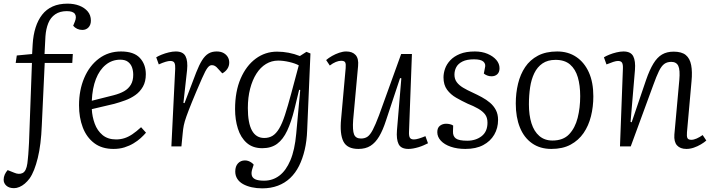

<svg xmlns="http://www.w3.org/2000/svg" viewBox="-50 -802 3906 1052"><path d="M316 -741Q278 -741 252.5 -723.5Q227 -706 214.5 -675Q202 -644 199 -603L194 -506H349L346 -457H195L179 -115Q177 -63 171.5 -18Q166 27 157 63.5Q148 100 137 128Q126 156 112 176Q100 192 86 204Q72 216 56.5 222.5Q41 229 27 229Q0 229 -15 215.5Q-30 202 -30 183Q-30 168 -24 154.5Q-18 141 -8 130L27 144Q54 156 74 146Q94 136 100 93Q101 82 102.5 70Q104 58 105 44Q106 30 107 13.5Q108 -3 109 -21L125 -457H36L42 -498L126 -506L129 -559Q132 -610 145 -651Q158 -692 181 -721.5Q204 -751 238.5 -766.5Q273 -782 320 -782Q356 -782 384.5 -771Q413 -760 430.5 -739.5Q448 -719 448 -689Q448 -666 435 -652Q422 -638 401 -638Q386 -638 373 -644Q360 -650 351 -661L360 -683Q371 -710 360.5 -725.5Q350 -741 316 -741Z M613 -520Q683 -520 716 -485Q749 -450 749 -395Q749 -355 733 -327Q717 -299 691.5 -281Q666 -263 635.5 -252Q605 -241 576 -233L453 -204Q455 -163 469 -124.5Q483 -86 512 -62Q541 -38 586 -38Q609 -38 630.5 -44.5Q652 -51 674.5 -66Q697 -81 723 -105L750 -75Q738 -61 721 -45.5Q704 -30 681.5 -16.5Q659 -3 632 5.5Q605 14 572 14Q508 14 466 -18Q424 -50 403.5 -104Q383 -158 383 -225Q383 -308 411.5 -375Q440 -442 492 -481Q544 -520 613 -520ZM680 -392Q680 -414 673.5 -432.5Q667 -451 651.5 -463Q636 -475 609 -475Q564 -475 529.5 -447Q495 -419 475.5 -369Q456 -319 453 -250L572 -280Q607 -289 630.5 -302.5Q654 -316 667 -338Q680 -360 680 -392Z M910 -426Q911 -446 906 -457Q901 -468 883 -468Q873 -468 857.5 -463.5Q842 -459 820 -449L806 -488Q817 -495 835.5 -502.5Q854 -510 875 -515Q896 -520 913 -520Q953 -520 966.5 -494Q980 -468 975 -418L955 -238L961 -237L1025 -405Q1041 -446 1057 -471.5Q1073 -497 1092 -508.5Q1111 -520 1137 -520Q1159 -520 1174 -512Q1189 -504 1197.5 -490.5Q1206 -477 1206 -459Q1206 -440 1195.5 -424.5Q1185 -409 1168 -400L1145 -425Q1136 -436 1128 -440.5Q1120 -445 1111 -445Q1105 -445 1099.5 -442Q1094 -439 1088 -431.5Q1082 -424 1074.5 -410Q1067 -396 1057 -373Q1022 -293 1002 -243.5Q982 -194 971.5 -164.5Q961 -135 957 -115Q953 -95 951 -71L944 0H889Z M1595 -309 1589 -310 1563 -203Q1546 -134 1523.5 -86Q1501 -38 1468.5 -14Q1436 10 1387 10Q1335 10 1302 -19Q1269 -48 1253.5 -97Q1238 -146 1238 -204Q1238 -301 1268.5 -371.5Q1299 -442 1351 -480.5Q1403 -519 1468 -519Q1500 -519 1531.5 -513Q1563 -507 1593 -495L1629 -518L1651 -509L1633 -88Q1631 -30 1619.5 19Q1608 68 1588.5 107Q1569 146 1540 173.5Q1511 201 1472.5 215.5Q1434 230 1387 230Q1356 230 1329 224Q1302 218 1281.5 206.5Q1261 195 1250 177.5Q1239 160 1239 138Q1239 109 1254 93Q1269 77 1292 77Q1302 77 1310.5 80Q1319 83 1326.5 88Q1334 93 1340 100L1332 125Q1326 144 1329.5 158.5Q1333 173 1349 180.5Q1365 188 1397 188Q1444 188 1480.5 160.5Q1517 133 1541 76.5Q1565 20 1573 -69ZM1398 -46Q1424 -46 1443.5 -58Q1463 -70 1479.5 -97.5Q1496 -125 1511.5 -172.5Q1527 -220 1546 -291L1587 -444Q1567 -455 1534.5 -462.5Q1502 -470 1474 -470Q1438 -470 1407.5 -451.5Q1377 -433 1355 -398.5Q1333 -364 1320.5 -316Q1308 -268 1308 -210Q1308 -128 1330.5 -87Q1353 -46 1398 -46Z M1737 -473Q1751 -485 1769.5 -495.5Q1788 -506 1808.5 -513Q1829 -520 1847 -520Q1881 -520 1898.5 -500.5Q1916 -481 1912 -440L1885 -145Q1881 -88 1890 -65.5Q1899 -43 1928 -43Q1949 -43 1963.5 -53Q1978 -63 1992.5 -90.5Q2007 -118 2027 -171L2148 -506H2207L2191 -79Q2190 -58 2195.5 -48Q2201 -38 2218 -38Q2229 -38 2245.5 -43Q2262 -48 2281 -56L2295 -17Q2285 -12 2271.5 -6Q2258 0 2243 4.5Q2228 9 2214 11.5Q2200 14 2188 14Q2147 14 2134 -12.5Q2121 -39 2125 -88L2149 -373L2142 -374L2065 -142Q2048 -89 2027.5 -54.5Q2007 -20 1980 -3Q1953 14 1914 14Q1852 14 1831.5 -27Q1811 -68 1819 -150L1844 -429Q1846 -451 1841.5 -460Q1837 -469 1819 -469Q1806 -469 1790 -462.5Q1774 -456 1757 -443Z M2510 -31Q2557 -31 2589 -56Q2621 -81 2621 -130Q2621 -158 2607.5 -175.5Q2594 -193 2569.5 -207Q2545 -221 2512 -234Q2480 -249 2449.5 -266.5Q2419 -284 2399.5 -310.5Q2380 -337 2380 -378Q2380 -401 2388.5 -425.5Q2397 -450 2417 -471.5Q2437 -493 2470 -506.5Q2503 -520 2552 -520Q2591 -520 2621.5 -507Q2652 -494 2669.5 -473.5Q2687 -453 2687 -428Q2687 -407 2675 -395.5Q2663 -384 2643 -384Q2630 -384 2619 -388.5Q2608 -393 2601 -399L2607 -430Q2613 -451 2599 -464Q2585 -477 2547 -477Q2508 -477 2484 -465Q2460 -453 2450 -434Q2440 -415 2440 -393Q2440 -369 2452.5 -352Q2465 -335 2487.5 -321.5Q2510 -308 2539 -295Q2565 -283 2590 -269.5Q2615 -256 2635 -239Q2655 -222 2667 -199Q2679 -176 2679 -145Q2679 -100 2658 -64Q2637 -28 2597.5 -7Q2558 14 2500 14Q2455 14 2420 2Q2385 -10 2365.5 -31Q2346 -52 2346 -78Q2346 -102 2360.5 -113Q2375 -124 2394 -124Q2405 -124 2415.5 -121.5Q2426 -119 2433 -114L2432 -82Q2431 -56 2447.5 -43.5Q2464 -31 2510 -31Z M2971 14Q2909 14 2865 -17Q2821 -48 2798.5 -104Q2776 -160 2776 -235Q2776 -292 2788.5 -343.5Q2801 -395 2827.5 -434.5Q2854 -474 2897.5 -497Q2941 -520 3003 -520Q3063 -520 3107.5 -490Q3152 -460 3176.5 -405.5Q3201 -351 3201 -274Q3201 -217 3188 -165Q3175 -113 3147.5 -73Q3120 -33 3076.5 -9.5Q3033 14 2971 14ZM2977 -32Q3036 -32 3068.5 -66.5Q3101 -101 3115 -156Q3129 -211 3129 -275Q3129 -334 3116 -378.5Q3103 -423 3073.5 -448.5Q3044 -474 2994 -474Q2951 -474 2922.5 -454.5Q2894 -435 2877.5 -401Q2861 -367 2854.5 -323Q2848 -279 2848 -230Q2848 -171 2862 -126.5Q2876 -82 2905 -57Q2934 -32 2977 -32Z M3820 -32Q3809 -22 3790.5 -11Q3772 0 3751.5 7Q3731 14 3711 14Q3677 14 3659.5 -5.5Q3642 -25 3645 -65L3672 -363Q3677 -419 3666.5 -441Q3656 -463 3628 -463Q3605 -463 3589.5 -451.5Q3574 -440 3560.5 -412.5Q3547 -385 3529 -335L3406 0H3347L3363 -426Q3364 -448 3358.5 -458Q3353 -468 3336 -468Q3326 -468 3310.5 -463Q3295 -458 3273 -449L3259 -488Q3270 -495 3288.5 -502.5Q3307 -510 3328 -515Q3349 -520 3366 -520Q3406 -520 3419.5 -494Q3433 -468 3429 -418L3405 -134L3411 -132L3490 -364Q3509 -419 3530 -453.5Q3551 -488 3577.5 -503.5Q3604 -519 3641 -519Q3685 -519 3707.5 -500.5Q3730 -482 3737 -445.5Q3744 -409 3739 -357L3714 -77Q3712 -55 3716.5 -45.5Q3721 -36 3738 -36Q3751 -36 3767 -43Q3783 -50 3800 -62Z"/></svg>

Font: Literata 18pt Light
Style: Italic
Weight: 300
Italic angle: -2°
Designer: Latin by Veronika Burian and Jose Scaglione. Greek by Irene Vlachou. Cyrillic by Vera Evstafieva
Foundry: TypeTogether
Version: Version 3.103;gftools[0.9.29]